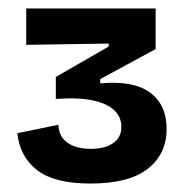

<svg xmlns="http://www.w3.org/2000/svg" viewBox="-20 -695 451 454"><path d="M194 -261Q109 -261 68 -292.5Q27 -324 21 -380L118 -400Q119 -380 129 -367.5Q139 -355 156 -349Q173 -343 195 -343Q228 -343 247.5 -356.5Q267 -370 267 -395Q267 -418 250.5 -434Q234 -450 200 -457.5Q166 -465 112 -461V-513L237 -585V-592L42 -589V-675H348V-579L217 -508V-498Q296 -505 335 -476Q374 -447 374 -390Q374 -331 329.5 -296Q285 -261 194 -261Z"/></svg>

Font: Bricolage Grotesque 24pt SemiBold
Style: Regular
Weight: 600
Designer: Mathieu Triay
Foundry: Atelier Triay
Version: Version 1.001;gftools[0.9.33.dev8+g029e19f]